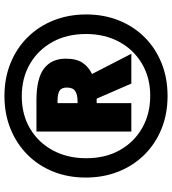

<svg xmlns="http://www.w3.org/2000/svg" viewBox="25 -789 774 864"><g transform="rotate(-90 412.0 -357.0)"><path d="M412 10Q331 10 263.5 -17.5Q196 -45 147 -95Q98 -145 71.5 -212Q45 -279 45 -358Q45 -438 72 -505Q99 -572 148.5 -621Q198 -670 265 -697Q332 -724 412 -724Q492 -724 559 -697Q626 -670 675.5 -620.5Q725 -571 752 -503.5Q779 -436 779 -356Q779 -276 752 -209Q725 -142 676 -93Q627 -44 560 -17Q493 10 412 10ZM413 -68Q495 -68 558 -105.5Q621 -143 656 -208Q691 -273 691 -357Q691 -443 655 -508Q619 -573 556 -609.5Q493 -646 411 -646Q328 -646 265 -608.5Q202 -571 167 -505.5Q132 -440 132 -356Q132 -270 168 -205.5Q204 -141 267.5 -104.5Q331 -68 413 -68ZM252 -153V-580H392Q491 -580 535.5 -546Q580 -512 580 -448Q580 -400 561.5 -372.5Q543 -345 511 -330L602 -153H468L400 -309H380V-153ZM389 -395Q418 -395 434 -405.5Q450 -416 450 -443Q450 -468 435 -476.5Q420 -485 390 -485H380V-395Z"/></g></svg>

Font: Noto Sans Gurmukhi UI SemiCondensed Black
Style: Regular
Weight: 900
Width: 4
Designer: Jelle Bosma - Monotype Design Team
Foundry: Monotype Imaging Inc.
Version: Version 2.004; ttfautohint (v1.8.4.7-5d5b)